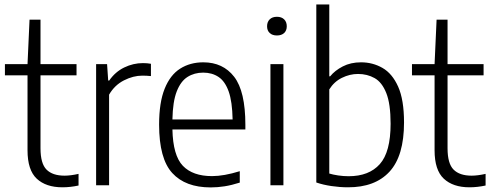

<svg xmlns="http://www.w3.org/2000/svg" viewBox="-20 -828 2195 858"><path d="M259 9Q185.5 9 144.2 -29.5Q103 -68 103 -156.5V-491.5H2V-541.5H103L112 -740H161V-541.5H322V-491.5H161V-165.5Q161 -97 188 -70Q215 -43 268.5 -43Q295.5 -43 331 -51V1Q294.5 9 259 9Z M409.5 0V-541.5H458.5L463.5 -468H468Q495 -507 535.2 -526.5Q575.5 -546 618.5 -546Q638 -546 654.5 -543V-488Q645 -489 636 -489.5Q627 -490 616 -490Q575.5 -490 533.8 -468.8Q492 -447.5 467.5 -405V0Z M921.5 9.5Q808.5 9.5 749.8 -54.8Q691 -119 691 -271Q691 -370 715.8 -431.5Q740.5 -493 785 -521.2Q829.5 -549.5 888.5 -549.5Q976.5 -549.5 1026.5 -484.8Q1076.5 -420 1076.5 -270V-249.5H750.5Q753 -133 797.2 -87Q841.5 -41 927.5 -41Q980.5 -41 1051.5 -63V-12Q1015.5 -0.5 984 4.5Q952.5 9.5 921.5 9.5ZM888 -503.5Q848.5 -503.5 818 -484.2Q787.5 -465 769.8 -419.5Q752 -374 750.5 -294H1019.5Q1018 -374 1001.8 -419.5Q985.5 -465 956.5 -484.2Q927.5 -503.5 888 -503.5Z M1188.5 0V-541.5H1246.5V0ZM1217.5 -669.5Q1197 -669.5 1185.2 -680.5Q1173.5 -691.5 1173.5 -710.5Q1173.5 -730 1185.2 -741.5Q1197 -753 1217.5 -753Q1238 -753 1249.8 -741.5Q1261.5 -730 1261.5 -710.5Q1261.5 -691.5 1249.8 -680.5Q1238 -669.5 1217.5 -669.5Z M1534.5 9Q1499 9 1461.5 3.5Q1424 -2 1393.5 -12.5V-808H1451.5V-487H1455.5Q1476.5 -513 1511.8 -531.2Q1547 -549.5 1593.5 -549.5Q1645.5 -549.5 1689.2 -524.5Q1733 -499.5 1759.2 -440.8Q1785.5 -382 1785.5 -280.5Q1785.5 -131.5 1720.8 -61Q1656 9.5 1534.5 9ZM1538 -40.5Q1629 -40.5 1677.2 -94.5Q1725.5 -148.5 1725.5 -275Q1725.5 -364 1706.2 -412.2Q1687 -460.5 1654 -479Q1621 -497.5 1580 -497.5Q1543 -497.5 1508 -480.2Q1473 -463 1451.5 -428.5V-52.5Q1468 -47.5 1491.2 -44Q1514.5 -40.5 1538 -40.5Z M2078 9Q2004.5 9 1963.2 -29.5Q1922 -68 1922 -156.5V-491.5H1821V-541.5H1922L1931 -740H1980V-541.5H2141V-491.5H1980V-165.5Q1980 -97 2007 -70Q2034 -43 2087.5 -43Q2114.5 -43 2150 -51V1Q2113.5 9 2078 9Z"/></svg>

Font: Encode Sans SmCnd Lt
Style: Regular
Weight: 300
Width: 4
Designer: Multiple Designers
Foundry: Impallari Type
Version: Version 3.002; ttfautohint (v1.8.3) -l 8 -r 50 -G 200 -x 14 